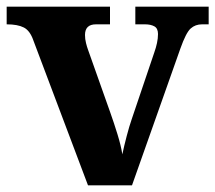

<svg xmlns="http://www.w3.org/2000/svg" viewBox="-20 -556 646 576"><path d="M80 -435Q70 -464 51.5 -473.5Q33 -483 0 -483V-536H310V-483H268Q235 -483 235 -451Q235 -439 238 -427Q241 -415 244 -407L311 -218Q322 -187 332.5 -153Q343 -119 347 -93Q352 -117 360 -147.5Q368 -178 375 -198L443 -399Q448 -413 451 -427Q454 -441 454 -454Q454 -471 443 -477Q432 -483 415 -483H386V-536H606V-483H586Q566 -483 552 -470.5Q538 -458 521 -410L376 0H244Z"/></svg>

Font: Noto Serif Oriya
Style: Bold
Weight: 700
Designer: David Williams
Foundry: Google LLC, David Williams
Version: Version 1.051; ttfautohint (v1.8.4.7-5d5b)